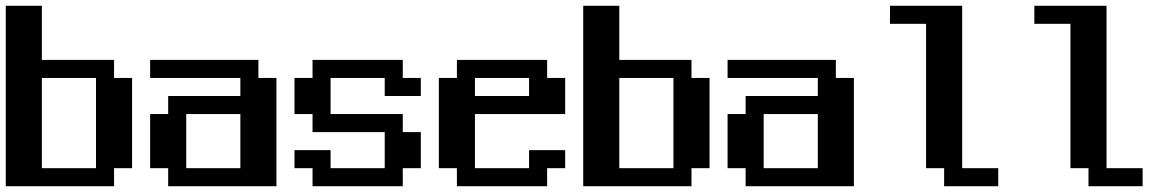

<svg xmlns="http://www.w3.org/2000/svg" viewBox="-20 -645 4040 665"><path d="M0 -625H125V-437.5H375V-375H437.5V-62.5H375V0H0ZM125 -375V-62.5H312.5V-375Z M500 -437.5H875V-375H937.5V0H562.5V-62.5H500V-250H562.5V-312.5H812.5V-375H500ZM625 -250V-62.5H812.5V-250Z M1000 -375H1062.5V-437.5H1375V-375H1437.5V-312.5H1312.5V-375H1125V-250H1375V-187.5H1437.5V-62.5H1375V0H1062.5V-62.5H1000V-125H1125V-62.5H1312.5V-187.5H1062.5V-250H1000Z M1500 -375H1562.5V-437.5H1875V-375H1937.5V-250H1625V-62.5H1812.5V-125H1937.5V-62.5H1875V0H1562.5V-62.5H1500ZM1625 -375V-312.5H1812.5V-375Z M2000 -625H2125V-437.5H2375V-375H2437.5V-62.5H2375V0H2000ZM2125 -375V-62.5H2312.5V-375Z M2500 -437.5H2875V-375H2937.5V0H2562.5V-62.5H2500V-250H2562.5V-312.5H2812.5V-375H2500ZM2625 -250V-62.5H2812.5V-250Z M3062.5 -625H3312.5V-62.5H3437.5V0H3250V-62.5H3187.5V-562.5H3062.5Z M3562.5 -625H3812.5V-62.5H3937.5V0H3750V-62.5H3687.5V-562.5H3562.5Z"/></svg>

Font: NeoDunggeunmo Code
Style: Regular
Weight: 400
Monospace: yes
Version: Version 1.600